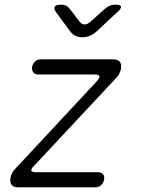

<svg xmlns="http://www.w3.org/2000/svg" viewBox="-20 -805 640 825"><path d="M60 0Q39 0 30.5 -10Q22 -20 25 -41Q27 -52 32 -61.5Q37 -71 45 -79L398 -458Q402 -463 404.5 -467Q407 -471 407 -474Q408 -479 403.5 -482Q399 -485 388 -485H144Q130 -485 123 -494Q116 -503 118 -518Q121 -532 131 -541Q141 -550 155 -550H465Q486 -550 494.5 -540Q503 -530 500 -509Q497 -498 492.5 -488.5Q488 -479 480 -471L125 -91Q120 -86 117.5 -82Q115 -78 115 -75Q113 -70 118.5 -67.5Q124 -65 134 -65H401Q416 -65 423 -56Q430 -47 427 -32Q424 -18 414 -9Q404 0 390 0ZM243 -785Q255 -785 263.5 -781Q272 -777 279 -768L322 -712Q331 -700 343.5 -700Q356 -700 369 -712L433 -769Q443 -777 453 -781Q463 -785 475 -785Q498 -785 500 -776.5Q502 -768 483 -752L396 -671Q382 -658 366.5 -651.5Q351 -645 334 -645Q317 -645 303.5 -651.5Q290 -658 281 -671L222 -751Q210 -768 215 -776.5Q220 -785 243 -785Z"/></svg>

Font: Maple Mono ExtraLight
Style: Italic
Weight: 275
Italic angle: -10°
Monospace: yes
Designer: subframe7536
Version: Version 7.000